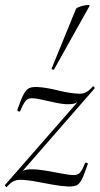

<svg xmlns="http://www.w3.org/2000/svg" viewBox="-26 -743 400 770"><path d="M1 7Q-1 8 -4 4Q-7 0 -6 -1L308 -360L302 -349Q289 -335 278.5 -330Q268 -325 247 -325Q226 -325 197.5 -331Q169 -337 143 -343Q117 -349 101 -349Q84 -349 75 -336.5Q66 -324 55 -298Q54 -294 48 -296.5Q42 -299 44 -304Q59 -347 69.5 -366Q80 -385 92 -390Q104 -395 125 -394Q160 -392 206 -380.5Q252 -369 291 -367Q307 -367 319 -373Q331 -379 346 -396Q349 -398 352 -394Q355 -390 353 -388L40 -29L46 -41Q59 -55 69.5 -59.5Q80 -64 101 -64Q126 -64 158.5 -58.5Q191 -53 221.5 -47Q252 -41 270 -41Q287 -41 296 -52Q305 -63 315 -89Q316 -91 321.5 -90Q327 -89 326 -85Q312 -43 302 -23.5Q292 -4 280.5 0.5Q269 5 249 5Q221 4 187.5 -2Q154 -8 120 -14.5Q86 -21 56 -22Q40 -22 28 -16Q16 -10 1 7ZM191 -465Q190 -462 184.5 -464Q179 -466 181 -468L279 -708Q281 -711 289.5 -714.5Q298 -718 309 -720.5Q320 -723 327.5 -723Q335 -723 333 -719Z"/></svg>

Font: Cormorant Light
Style: Italic
Weight: 300
Italic angle: -10°
Designer: Christian Thalmann (Catharsis Fonts)
Foundry: Catharsis Fonts
Version: Version 4.000